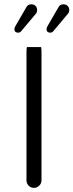

<svg xmlns="http://www.w3.org/2000/svg" viewBox="-20 -884 344 899"><path d="M106 -663.6Q104 -657.2 104 -641.6V-39.1Q104 -24.9 114.3 -14.6Q124.5 -4.4 138.7 -4.4Q153.3 -4.4 163.8 -14.9Q174.3 -25.4 174.3 -39.1V-641.6Q174.3 -655.8 172.4 -663.6ZM229.5 -737.8 297.4 -818.8Q304.2 -825.7 304.2 -836.9Q304.2 -849.1 296.6 -856.4Q289.1 -863.8 276.9 -863.8Q260.3 -863.8 253.4 -849.6L203.1 -762.7Q197.8 -752.9 197.8 -748Q197.8 -739.7 202.1 -735.4Q207 -731 215.3 -731Q223.6 -731 229.5 -737.8ZM79.1 -737.8 148.9 -820.8Q153.8 -827.1 153.8 -836.9Q153.8 -849.1 146.5 -856.4Q138.7 -863.8 126.5 -863.8Q109.9 -863.8 103 -849.6L52.7 -762.7Q47.4 -752.9 47.4 -748Q47.4 -739.7 51.8 -735.4Q56.6 -731 64.9 -731Q73.2 -731 79.1 -737.8Z"/></svg>

Font: YuPearl-ExtraLight
Style: ExtraLight
Weight: 200
Designer: Max Yao
Foundry: Max-Everyday
Version: Version 1.011; ttfautohint (v1.8.3)